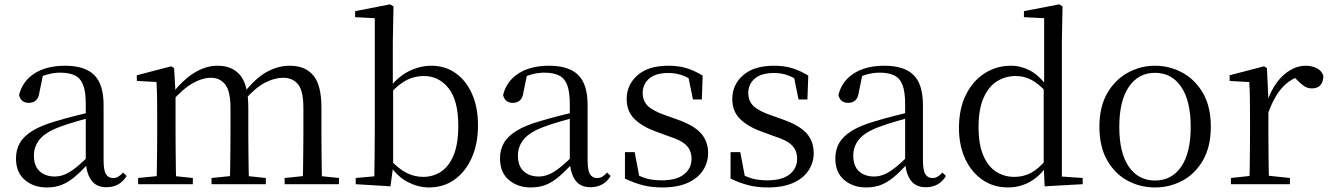

<svg xmlns="http://www.w3.org/2000/svg" viewBox="-20 -825 5954 860"><path d="M189.7 14.6Q130.5 14.6 91.1 -19.1Q51.6 -52.8 51.6 -115.1Q51.6 -153.9 68.8 -184.3Q85.9 -214.6 125.4 -239Q164.9 -263.5 230.9 -282.3Q272.8 -294.9 318.8 -306.7Q364.8 -318.5 404.8 -327.7V-303.3Q364.8 -293.3 323.7 -281.5Q282.6 -269.7 248.6 -257Q185.3 -233.6 158.6 -201.7Q131.9 -169.7 131.9 -128.2Q131.9 -81.6 157.5 -58Q183.2 -34.4 225.1 -34.4Q247.6 -34.4 269.6 -43.3Q291.6 -52.2 319.7 -74.2Q347.7 -96.3 385.8 -134.4L394.5 -87.1H370.9Q339.7 -53.7 312.5 -31.1Q285.2 -8.4 256.1 3.1Q227 14.6 189.7 14.6ZM456.8 13.6Q412.1 13.6 389.8 -16.6Q367.5 -46.7 364.2 -99.7V-103.3V-359Q364.2 -415 352.1 -445.3Q339.9 -475.6 314.7 -487.6Q289.6 -499.6 250 -499.6Q221.3 -499.6 192.1 -491.4Q162.9 -483.2 129.7 -464.7L173.2 -491.9L156.8 -412.7Q153.2 -386 140.7 -375.2Q128.1 -364.3 109.4 -364.3Q73.2 -364.3 65.5 -399.7Q80.4 -461 134.1 -495.8Q187.8 -530.6 272.2 -530.6Q359.5 -530.6 401.8 -489.2Q444 -447.8 444 -354.6V-107.7Q444 -60.8 455.1 -44.2Q466.1 -27.5 486.4 -27.5Q499 -27.5 509 -33.2Q519 -38.8 531.4 -52.1L547.1 -36.7Q531.2 -10.7 508.6 1.4Q486 13.6 456.8 13.6Z M598.7 0V-27.8L707.4 -38.6H739.8L843.7 -27.8V0ZM680.9 0Q682.1 -24.4 682.6 -65.3Q683.1 -106.3 683.6 -150.7Q684.1 -195.1 684.1 -228.5V-290.4Q684.1 -341 683.6 -380.9Q683.1 -420.7 680.9 -457.7L592.8 -462.6V-487.9L746.9 -528L759.9 -519.8L766.3 -406.1V-403.1V-228.5Q766.3 -195.1 766.8 -150.7Q767.3 -106.3 767.8 -65.3Q768.3 -24.4 769.3 0ZM927.5 0V-27.8L1034.6 -38.6H1068L1170.6 -27.8V0ZM1009.2 0Q1010.4 -24.4 1010.9 -64.8Q1011.4 -105.3 1011.9 -149.7Q1012.4 -194.1 1012.4 -228.5V-342.2Q1012.4 -416 988.8 -446.4Q965.2 -476.7 925.3 -476.7Q887.5 -476.7 844.1 -452.8Q800.8 -428.8 749.4 -370.6L740.1 -406H751.2Q799.5 -467.6 850.4 -499.1Q901.2 -530.6 955.6 -530.6Q1020.7 -530.6 1056.5 -487.1Q1092.2 -443.5 1092.2 -342.4V-228.5Q1092.2 -194.1 1092.7 -149.7Q1093.2 -105.3 1093.8 -64.8Q1094.4 -24.4 1095.4 0ZM1254.8 0V-27.8L1360.7 -38.6H1393.9L1498.3 -27.8V0ZM1335.2 0Q1336.9 -24.4 1337.4 -64.8Q1337.9 -105.3 1338.4 -149.7Q1338.9 -194.1 1338.9 -228.5V-342.2Q1338.9 -418.5 1314.8 -447.6Q1290.7 -476.7 1247.6 -476.7Q1210.6 -476.7 1167.8 -455.1Q1125 -433.4 1074.9 -376.5L1064.4 -412.6H1075.8Q1123.7 -474 1174 -502.3Q1224.2 -530.6 1278.1 -530.6Q1347.1 -530.6 1383.4 -487.2Q1419.7 -443.9 1419.7 -343.5V-228.5Q1419.7 -194.1 1420.2 -149.7Q1420.7 -105.3 1421.2 -64.8Q1421.7 -24.4 1422.7 0Z M1573.3 0V-27.8L1656.7 -35.2Q1657.7 -63.6 1657.7 -98.1Q1657.7 -132.5 1658.2 -166.9Q1658.7 -201.3 1658.7 -228.5V-743.5L1570.7 -748.1V-775.1L1727.1 -805.5L1742.5 -796.5L1739.5 -641V-437.1L1740.9 -427.1V-81.2V-79.9L1729.1 9.5ZM1901.2 14.6Q1855.1 14.6 1808.7 -8.4Q1762.3 -31.5 1724.2 -86.3H1713.2L1726.3 -111.1Q1764.7 -68.9 1800.6 -50.8Q1836.4 -32.7 1876.1 -32.7Q1918.2 -32.7 1953.8 -55Q1989.4 -77.4 2011.1 -127.9Q2032.7 -178.5 2032.7 -262.4Q2032.7 -374.7 1989.4 -429.6Q1946.1 -484.5 1878.3 -484.5Q1854.5 -484.5 1829.2 -477.4Q1803.9 -470.2 1776.7 -450.9Q1749.6 -431.5 1717.2 -395.4L1706.4 -424.4H1719.1Q1760.3 -480.6 1810.6 -505.6Q1860.8 -530.6 1911.7 -530.6Q1973.1 -530.6 2019.9 -498Q2066.8 -465.4 2093.9 -405.4Q2121 -345.3 2121 -263.2Q2121 -181.9 2093.4 -119.1Q2065.8 -56.3 2016.4 -20.8Q1967.1 14.6 1901.2 14.6Z M2357.7 14.6Q2298.5 14.6 2259.1 -19.1Q2219.6 -52.8 2219.6 -115.1Q2219.6 -153.9 2236.8 -184.3Q2253.9 -214.6 2293.4 -239Q2332.9 -263.5 2398.9 -282.3Q2440.8 -294.9 2486.8 -306.7Q2532.8 -318.5 2572.8 -327.7V-303.3Q2532.8 -293.3 2491.7 -281.5Q2450.6 -269.7 2416.6 -257Q2353.3 -233.6 2326.6 -201.7Q2299.9 -169.7 2299.9 -128.2Q2299.9 -81.6 2325.5 -58Q2351.2 -34.4 2393.1 -34.4Q2415.6 -34.4 2437.6 -43.3Q2459.6 -52.2 2487.7 -74.2Q2515.7 -96.3 2553.8 -134.4L2562.5 -87.1H2538.9Q2507.7 -53.7 2480.5 -31.1Q2453.2 -8.4 2424.1 3.1Q2395 14.6 2357.7 14.6ZM2624.8 13.6Q2580.1 13.6 2557.8 -16.6Q2535.5 -46.7 2532.2 -99.7V-103.3V-359Q2532.2 -415 2520.1 -445.3Q2507.9 -475.6 2482.7 -487.6Q2457.6 -499.6 2418 -499.6Q2389.3 -499.6 2360.1 -491.4Q2330.9 -483.2 2297.7 -464.7L2341.2 -491.9L2324.8 -412.7Q2321.2 -386 2308.7 -375.2Q2296.1 -364.3 2277.4 -364.3Q2241.2 -364.3 2233.5 -399.7Q2248.4 -461 2302.1 -495.8Q2355.8 -530.6 2440.2 -530.6Q2527.5 -530.6 2569.8 -489.2Q2612 -447.8 2612 -354.6V-107.7Q2612 -60.8 2623.1 -44.2Q2634.1 -27.5 2654.4 -27.5Q2667 -27.5 2677 -33.2Q2687 -38.8 2699.4 -52.1L2715.1 -36.7Q2699.2 -10.7 2676.6 1.4Q2654 13.6 2624.8 13.6Z M2946.4 14.6Q2897.9 14.6 2859 4.5Q2820.1 -5.6 2779.2 -25.1L2779.3 -143.7H2822.8L2846.5 -18.1L2809.9 -20.3V-56.3Q2838.4 -37.5 2869.2 -27.4Q2899.9 -17.3 2943.7 -17.3Q3010.2 -17.3 3043.8 -44.1Q3077.5 -70.9 3077.5 -113.5Q3077.5 -150.2 3054.8 -173.6Q3032.2 -197 2970.6 -216.4L2918.9 -235.4Q2858.2 -257 2822.6 -291.4Q2787 -325.9 2787 -382Q2787 -445.2 2835.4 -487.9Q2883.8 -530.6 2974.1 -530.6Q3019.4 -530.6 3054.5 -519.9Q3089.7 -509.2 3127.4 -486.4L3123.6 -379.4H3083.9L3060.1 -495.5L3091.5 -490.1V-457.8Q3060.7 -479.4 3032.9 -488.7Q3005.2 -498.1 2974.1 -498.1Q2917.1 -498.1 2887.9 -473.1Q2858.7 -448 2858.7 -408.5Q2858.7 -372 2882.7 -349.5Q2906.6 -327 2961.5 -308.4L3011.8 -290.4Q3087.6 -264 3119.7 -228.1Q3151.7 -192.1 3151.7 -139.6Q3151.7 -96.6 3128.5 -61.4Q3105.3 -26.2 3059.9 -5.8Q3014.5 14.6 2946.4 14.6Z M3419.4 14.6Q3370.9 14.6 3332 4.5Q3293.1 -5.6 3252.2 -25.1L3252.3 -143.7H3295.8L3319.5 -18.1L3282.9 -20.3V-56.3Q3311.4 -37.5 3342.2 -27.4Q3372.9 -17.3 3416.7 -17.3Q3483.2 -17.3 3516.8 -44.1Q3550.5 -70.9 3550.5 -113.5Q3550.5 -150.2 3527.8 -173.6Q3505.2 -197 3443.6 -216.4L3391.9 -235.4Q3331.2 -257 3295.6 -291.4Q3260 -325.9 3260 -382Q3260 -445.2 3308.4 -487.9Q3356.8 -530.6 3447.1 -530.6Q3492.4 -530.6 3527.5 -519.9Q3562.7 -509.2 3600.4 -486.4L3596.6 -379.4H3556.9L3533.1 -495.5L3564.5 -490.1V-457.8Q3533.7 -479.4 3505.9 -488.7Q3478.2 -498.1 3447.1 -498.1Q3390.1 -498.1 3360.9 -473.1Q3331.7 -448 3331.7 -408.5Q3331.7 -372 3355.7 -349.5Q3379.6 -327 3434.5 -308.4L3484.8 -290.4Q3560.6 -264 3592.7 -228.1Q3624.7 -192.1 3624.7 -139.6Q3624.7 -96.6 3601.5 -61.4Q3578.3 -26.2 3532.9 -5.8Q3487.5 14.6 3419.4 14.6Z M3859.7 14.6Q3800.5 14.6 3761.1 -19.1Q3721.6 -52.8 3721.6 -115.1Q3721.6 -153.9 3738.8 -184.3Q3755.9 -214.6 3795.4 -239Q3834.9 -263.5 3900.9 -282.3Q3942.8 -294.9 3988.8 -306.7Q4034.8 -318.5 4074.8 -327.7V-303.3Q4034.8 -293.3 3993.7 -281.5Q3952.6 -269.7 3918.6 -257Q3855.3 -233.6 3828.6 -201.7Q3801.9 -169.7 3801.9 -128.2Q3801.9 -81.6 3827.5 -58Q3853.2 -34.4 3895.1 -34.4Q3917.6 -34.4 3939.6 -43.3Q3961.6 -52.2 3989.7 -74.2Q4017.7 -96.3 4055.8 -134.4L4064.5 -87.1H4040.9Q4009.7 -53.7 3982.5 -31.1Q3955.2 -8.4 3926.1 3.1Q3897 14.6 3859.7 14.6ZM4126.8 13.6Q4082.1 13.6 4059.8 -16.6Q4037.5 -46.7 4034.2 -99.7V-103.3V-359Q4034.2 -415 4022.1 -445.3Q4009.9 -475.6 3984.7 -487.6Q3959.6 -499.6 3920 -499.6Q3891.3 -499.6 3862.1 -491.4Q3832.9 -483.2 3799.7 -464.7L3843.2 -491.9L3826.8 -412.7Q3823.2 -386 3810.7 -375.2Q3798.1 -364.3 3779.4 -364.3Q3743.2 -364.3 3735.5 -399.7Q3750.4 -461 3804.1 -495.8Q3857.8 -530.6 3942.2 -530.6Q4029.5 -530.6 4071.8 -489.2Q4114 -447.8 4114 -354.6V-107.7Q4114 -60.8 4125.1 -44.2Q4136.1 -27.5 4156.4 -27.5Q4169 -27.5 4179 -33.2Q4189 -38.8 4201.4 -52.1L4217.1 -36.7Q4201.2 -10.7 4178.6 1.4Q4156 13.6 4126.8 13.6Z M4494.4 14.6Q4431 14.6 4381.4 -19Q4331.9 -52.6 4303.7 -112.6Q4275.4 -172.7 4275.4 -251.6Q4275.4 -337.9 4306.4 -400.3Q4337.3 -462.8 4390.3 -496.7Q4443.2 -530.6 4508.4 -530.6Q4552.2 -530.6 4593.3 -509.2Q4634.5 -487.7 4670.7 -437.5H4680.5L4667.8 -411.3Q4632.2 -450.3 4599.6 -467.4Q4567 -484.5 4529.8 -484.5Q4483.9 -484.5 4446 -461.1Q4408.2 -437.6 4385.7 -386.9Q4363.1 -336.1 4363.1 -253.7Q4363.1 -178.2 4384.2 -128.9Q4405.2 -79.6 4441.6 -56.1Q4478.1 -32.7 4523.2 -32.7Q4564.2 -32.7 4598 -50.6Q4631.7 -68.5 4666.4 -110.2L4678.9 -82.4H4669.5Q4635.7 -33.4 4591.1 -9.4Q4546.5 14.6 4494.4 14.6ZM4659 9.6 4654.9 -88.8V-91.6V-430.7L4656.9 -440.3V-743.5L4566.3 -748.1V-775.1L4724.5 -805.5L4739.3 -796.5L4736.3 -644.4V-34.2L4829.6 -27.8V0Z M5153.5 14.6Q5087.2 14.6 5030.4 -15.9Q4973.6 -46.5 4939 -107.4Q4904.4 -168.3 4904.4 -257.8Q4904.4 -347.6 4940.1 -408.5Q4975.7 -469.3 5032.7 -500Q5089.7 -530.6 5153.5 -530.6Q5218.2 -530.6 5275.2 -500.1Q5332.2 -469.5 5367.9 -408.7Q5403.5 -347.8 5403.5 -257.8Q5403.5 -168 5368.4 -107.2Q5333.3 -46.3 5276.5 -15.8Q5219.7 14.6 5153.5 14.6ZM5153.5 -16.4Q5228 -16.4 5270.7 -78.2Q5313.4 -140.1 5313.4 -256.6Q5313.4 -373.4 5270.7 -436.1Q5228 -498.8 5153.5 -498.8Q5079.1 -498.8 5036.3 -436.1Q4993.5 -373.4 4993.5 -256.6Q4993.5 -140.1 5036.3 -78.2Q5079.1 -16.4 5153.5 -16.4Z M5493.5 0V-27.8L5603.6 -39.6H5644.9L5757.9 -27.8V0ZM5575.9 0Q5577.1 -24.4 5577.6 -65.3Q5578.1 -106.3 5578.6 -150.7Q5579.1 -195.1 5579.1 -228.5V-289.4Q5579.1 -341 5578.5 -380.9Q5577.9 -420.7 5575.9 -457.5L5487.8 -462.4V-487.9L5641.9 -528L5654.9 -519.8L5661.3 -379V-378V-228.5Q5661.3 -195.1 5661.8 -150.7Q5662.3 -106.3 5662.8 -65.3Q5663.3 -24.4 5664.3 0ZM5660.5 -318.6 5638.9 -371H5656.7Q5672.2 -419.5 5699.1 -455.5Q5726 -491.4 5759.4 -511Q5792.8 -530.6 5828 -530.6Q5856.9 -530.6 5878.7 -519.1Q5900.6 -507.7 5907.6 -485.6Q5907.4 -459.5 5895 -444.3Q5882.7 -429.1 5855.7 -429.1Q5837.2 -429.1 5822.3 -438.7Q5807.5 -448.4 5789.8 -466.9L5766.8 -488.8L5812.3 -487.2Q5760 -473 5723.4 -432.7Q5686.8 -392.5 5660.5 -318.6Z"/></svg>

Font: Noto Serif JP
Style: Regular
Weight: 200
Designer: Ryoko NISHIZUKA 西塚涼子 (kana & ideographs); Frank Grießhammer (Latin, Greek & Cyrillic); Wenlong ZHANG 张文龙 (bopomofo); San
Foundry: Adobe
Version: Version 2.001;hotconv 1.1.0;makeotfexe 2.6.0